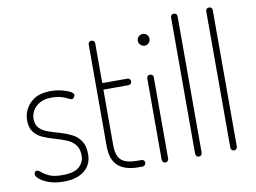

<svg xmlns="http://www.w3.org/2000/svg" viewBox="-81 -889 1357 1016"><g transform="rotate(-10 597.0 -381.0)"><path d="M184 6Q139 6 106.5 -5.5Q74 -17 56 -32Q38 -47 38 -59Q38 -64 40 -67.5Q42 -71 45.5 -73.5Q49 -76 52 -76Q61 -76 73.5 -64.5Q86 -53 111 -41Q136 -29 183 -29Q246 -29 273 -53.5Q300 -78 300 -112Q300 -151 282 -172.5Q264 -194 235 -205.5Q206 -217 174 -226Q142 -235 113 -247.5Q84 -260 66 -283.5Q48 -307 48 -348Q48 -378 63.5 -408Q79 -438 111.5 -458Q144 -478 196 -478Q226 -478 254 -471.5Q282 -465 300 -455.5Q318 -446 318 -436Q318 -433 315.5 -428Q313 -423 309.5 -419.5Q306 -416 301 -416Q295 -416 282 -423Q269 -430 248 -436.5Q227 -443 197 -443Q155 -443 130 -427.5Q105 -412 94 -390.5Q83 -369 83 -349Q83 -316 101 -298Q119 -280 148 -270Q177 -260 209 -251Q241 -242 270 -227.5Q299 -213 317 -186.5Q335 -160 335 -114Q335 -59 295 -26.5Q255 6 184 6Z M585 0Q514 0 476.5 -33Q439 -66 439 -139V-686Q439 -694 444.5 -698.5Q450 -703 456 -703Q463 -703 468.5 -698.5Q474 -694 474 -686V-472H609Q616 -472 621 -467Q626 -462 626 -454Q626 -447 621 -442Q616 -437 609 -437H474V-139Q474 -82 499 -58.5Q524 -35 585 -35H608Q615 -35 620 -30.5Q625 -26 625 -18Q625 -11 620 -5.5Q615 0 608 0Z M730 0Q723 0 718 -5.5Q713 -11 713 -18V-455Q713 -463 718 -467.5Q723 -472 730 -472Q738 -472 743 -467.5Q748 -463 748 -455V-18Q748 -11 743 -5.5Q738 0 730 0ZM730 -628Q717 -628 707.5 -637.5Q698 -647 698 -660Q698 -673 707.5 -682Q717 -691 730 -691Q743 -691 752 -682Q761 -673 761 -660Q761 -647 752 -637.5Q743 -628 730 -628Z M910 0Q903 0 898 -5.5Q893 -11 893 -18V-751Q893 -759 898 -763.5Q903 -768 910 -768Q918 -768 923 -763.5Q928 -759 928 -751V-18Q928 -11 923 -5.5Q918 0 910 0Z M1099 0Q1092 0 1087 -5.5Q1082 -11 1082 -18V-751Q1082 -759 1087 -763.5Q1092 -768 1099 -768Q1107 -768 1112 -763.5Q1117 -759 1117 -751V-18Q1117 -11 1112 -5.5Q1107 0 1099 0Z"/></g></svg>

Font: Dosis ExtraLight ExtraLight
Style: Regular
Weight: 250
Version: Version 3.001; ttfautohint (v1.8.2)